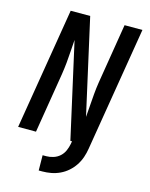

<svg xmlns="http://www.w3.org/2000/svg" viewBox="-137 -821 874 1122"><g transform="rotate(15 300.0 -260.0)"><path d="M209 215 208 123H230Q251 123 273 116Q295 109 311.5 94Q328 79 337 58.5Q346 38 350 17L353 0H343L214 -576Q211 -541 209 -505.5Q207 -470 203.5 -435Q200 -400 194.5 -364.5Q189 -329 183 -294L135 0H27L148 -735H266L395 -159Q398 -194 400.5 -229.5Q403 -265 406 -300Q409 -335 414.5 -370.5Q420 -406 426 -441L474 -735H582L458 17Q454 43 445 69.5Q436 96 420.5 119.5Q405 143 383.5 162Q362 181 336.5 193Q311 205 284 210Q257 215 231 215Z"/></g></svg>

Font: Iosevka Aile Semibold Oblique
Style: Regular
Weight: 600
Italic angle: -9°
Designer: Belleve Invis
Foundry: Belleve Invis
Version: Version 31.1.0; ttfautohint (v1.8.4)